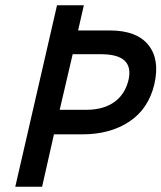

<svg xmlns="http://www.w3.org/2000/svg" viewBox="-20 -710 614 730"><path d="M38.1 0 196.8 -689.9H298.8L276.9 -594.2H397.9Q499.5 -594.2 543.9 -539.3Q588.4 -484.4 566.9 -390.1Q544.9 -296.4 471.9 -247.8Q398.9 -199.2 293 -199.2H185.1L140.1 0ZM207 -292.5H307.6Q373 -292.5 414.3 -321.8Q455.6 -351.1 468.8 -406.7Q479.5 -455.1 453.6 -479.5Q427.7 -503.9 362.8 -503.9H256.3Z"/></svg>

Font: HK Grotesk SemiBold Italic
Style: Regular
Weight: 600
Italic angle: -13°
Designer: Alfredo Marco Pradil and Stefan Peev
Foundry: Hanken Design Co.
Version: Version 1.000;PS 001.000;hotconv 1.0.88;makeotf.lib2.5.64775